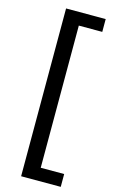

<svg xmlns="http://www.w3.org/2000/svg" viewBox="-162 -919 739 1238"><g transform="rotate(15 207.0 -300.0)"><path d="M116 260V-860H380.5V-774.5H224V174.5H380.5V260Z"/></g></svg>

Font: Spartan Thin SemiBold
Style: Regular
Weight: 600
Version: Version 1.004